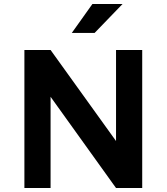

<svg xmlns="http://www.w3.org/2000/svg" viewBox="-20 -948 840 968"><path d="M697 -696V0H565L235 -460V0H103V-696H235L565 -237V-696ZM446 -928H598L457 -782H342Z"/></svg>

Font: AmikoBold
Style: Bold
Weight: 700
Designer: Pablo Impallari, Rodrigo Fuenzalida, Andres Torresi
Foundry: Impallari Type
Version: Version 1.000; ttfautohint (v1.3)